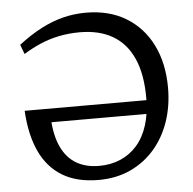

<svg xmlns="http://www.w3.org/2000/svg" viewBox="-51 -743 809 804"><g transform="rotate(-5 353.5 -341.0)"><path d="M132 -248 154.5 -262.5Q158.5 -190 181.2 -142.5Q204 -95 243.8 -71.8Q283.5 -48.5 339 -48.5Q388 -48.5 428.5 -65.8Q469 -83 498.5 -116.5Q528 -150 544 -200Q560 -250 560 -315.5Q560 -415 530.5 -481Q501 -547 444.5 -580Q388 -613 306 -613Q259 -613 217.2 -604.2Q175.5 -595.5 138.8 -579.5Q102 -563.5 68.5 -542.5L53.5 -582.5Q103 -620.5 149.5 -644.8Q196 -669 242.8 -680.8Q289.5 -692.5 338.5 -692.5Q436.5 -692.5 507.2 -649.5Q578 -606.5 616.2 -529.5Q654.5 -452.5 654.5 -349.5Q654.5 -273 632 -207.5Q609.5 -142 567 -93.2Q524.5 -44.5 465.2 -17.2Q406 10 332 10Q241 10 180 -26.8Q119 -63.5 86.2 -134Q53.5 -204.5 48 -305.5H609.5L608.5 -248Z"/></g></svg>

Font: Newsreader
Style: Regular
Weight: 400
Designer: Hugues Gentile
Foundry: Production Type
Version: Version 1.003